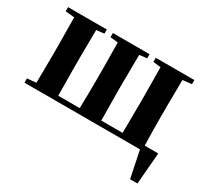

<svg xmlns="http://www.w3.org/2000/svg" viewBox="-144 -778 1303 1202"><g transform="rotate(30 507.5 -176.5)"><path d="M34 0H869L909 193H962L981 -35H883C881 -93 880 -181 880 -238V-308C880 -364 881 -451 882 -509L947 -516V-546H668V-516L723 -510L725 -308V-238L723 -35H569L567 -238V-308L569 -510L623 -516V-546H358V-516L414 -510C415 -452 416 -365 416 -308V-238C416 -181 415 -93 413 -35H258L256 -238V-308L258 -510L314 -516V-546H34V-516L99 -510C100 -451 101 -364 101 -308V-238C101 -182 100 -95 99 -37L34 -31Z"/></g></svg>

Font: Noto Serif CJK HK Black
Style: Regular
Weight: 900
Designer: Ryoko NISHIZUKA 西塚涼子 (kana & ideographs); Frank Grießhammer (Latin, Greek & Cyrillic); Wenlong ZHANG 张文龙 (bopomofo); San
Foundry: Adobe
Version: Version 2.001;hotconv 1.1.0;makeotfexe 2.6.0